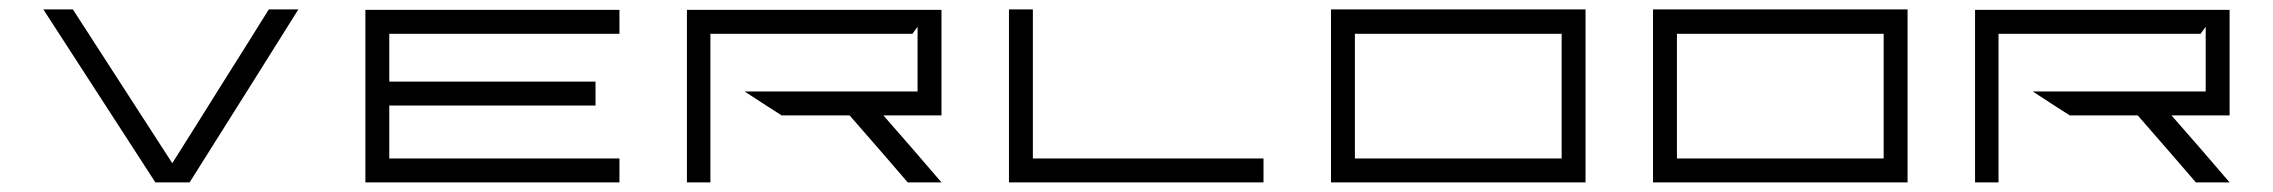

<svg xmlns="http://www.w3.org/2000/svg" viewBox="-20 -380 4735 400"><path d="M540 -360.4Q560.5 -360.4 601.6 -360.4Q526.4 -240.2 375 0Q372.1 0 365.2 0Q347.7 0 313.5 0Q310.5 0 303.7 0Q225.6 -120.1 70.3 -360.4Q90.8 -360.4 131.8 -360.4Q201.2 -252.9 338.9 -40Q389.6 -120.1 439.5 -200.2Q490.2 -280.3 540 -360.4Z M1270.5 -309.6Q1111.3 -309.6 791 -309.6Q791 -276.4 791 -210Q934.6 -210 1220.7 -210Q1220.7 -193.4 1220.7 -160.2Q1078.1 -160.2 791 -160.2Q791 -123 791 -49.8Q951.2 -49.8 1270.5 -49.8Q1270.5 -33.2 1270.5 0Q1111.3 0 791 0Q791 0 791 0Q774.4 0 741.2 0Q741.2 -120.1 741.2 -359.4Q757.8 -359.4 791 -359.4Q791 -359.4 791 -359.4Q951.2 -359.4 1270.5 -359.4Q1270.5 -347.7 1270.5 -335Q1270.5 -322.3 1270.5 -309.6Z M1941.4 0Q1918 0 1871.1 0Q1831.1 -46.9 1750 -139.6Q1703.1 -139.6 1608.4 -139.6Q1582 -156.2 1531.2 -189.5Q1651.4 -189.5 1891.6 -189.5Q1891.6 -234.4 1891.6 -324.2Q1887.7 -319.3 1880.9 -309.6Q1740.2 -309.6 1460 -309.6Q1460 -206.1 1460 0Q1444.3 0 1411.1 0Q1411.1 -120.1 1411.1 -359.4Q1422.9 -359.4 1446.3 -359.4Q1451.2 -359.4 1460 -359.4Q1603.5 -359.4 1891.6 -359.4Q1900.4 -359.4 1918.9 -359.4Q1926.8 -359.4 1941.4 -359.4Q1941.4 -286.1 1941.4 -139.6Q1926.8 -139.6 1897.5 -139.6Q1895.5 -139.6 1891.6 -139.6Q1867.2 -139.6 1820.3 -139.6Q1850.6 -104.5 1880.9 -70.3Q1911.1 -35.2 1941.4 0Z M2131.8 -49.8Q2292 -49.8 2612.3 -49.8Q2612.3 -33.2 2612.3 0Q2443.4 0 2105.5 0Q2097.7 0 2082 0Q2082 -120.1 2082 -360.4Q2098.6 -360.4 2131.8 -360.4Q2131.8 -282.2 2131.8 -205.1Q2131.8 -127 2131.8 -49.8Z M3233.4 -360.4Q3250 -360.4 3283.2 -360.4Q3283.2 -240.2 3283.2 0Q3106.4 0 2752.9 0Q2752.9 -120.1 2752.9 -360.4Q2873 -360.4 2993.2 -360.4Q3113.3 -360.4 3233.4 -360.4ZM3233.4 -49.8Q3233.4 -136.7 3233.4 -309.6Q3089.8 -309.6 2802.7 -309.6Q2802.7 -223.6 2802.7 -49.8Q2911.1 -49.8 3018.6 -49.8Q3126 -49.8 3233.4 -49.8Z M3904.3 -360.4Q3920.9 -360.4 3954.1 -360.4Q3954.1 -240.2 3954.1 0Q3777.3 0 3423.8 0Q3423.8 -120.1 3423.8 -360.4Q3543.9 -360.4 3664.1 -360.4Q3784.2 -360.4 3904.3 -360.4ZM3904.3 -49.8Q3904.3 -136.7 3904.3 -309.6Q3760.7 -309.6 3473.6 -309.6Q3473.6 -223.6 3473.6 -49.8Q3582 -49.8 3689.5 -49.8Q3796.9 -49.8 3904.3 -49.8Z M4625 0Q4601.6 0 4554.7 0Q4514.6 -46.9 4433.6 -139.6Q4386.7 -139.6 4292 -139.6Q4265.6 -156.2 4214.8 -189.5Q4335 -189.5 4575.2 -189.5Q4575.2 -234.4 4575.2 -324.2Q4571.3 -319.3 4564.5 -309.6Q4423.8 -309.6 4143.6 -309.6Q4143.6 -206.1 4143.6 0Q4127.9 0 4094.7 0Q4094.7 -120.1 4094.7 -359.4Q4106.4 -359.4 4129.9 -359.4Q4134.8 -359.4 4143.6 -359.4Q4287.1 -359.4 4575.2 -359.4Q4584 -359.4 4602.5 -359.4Q4610.4 -359.4 4625 -359.4Q4625 -286.1 4625 -139.6Q4610.4 -139.6 4581.1 -139.6Q4579.1 -139.6 4575.2 -139.6Q4550.8 -139.6 4503.9 -139.6Q4534.2 -104.5 4564.5 -70.3Q4594.7 -35.2 4625 0Z"/></svg>

Font: Tsing
Style: Bold
Weight: 400
Designer: iepn
Foundry: Jiangxue academy
Version: Version 1.0